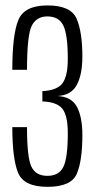

<svg xmlns="http://www.w3.org/2000/svg" viewBox="-20 -700 363 725"><path d="M159 5.5Q249 5.5 270 -43.8Q291 -93 291 -189.5Q291 -259 270.2 -297Q249.5 -335 196.5 -337.5Q248.5 -340 269.8 -379Q291 -418 291 -487Q291 -578.5 269.5 -629Q248 -679.5 159 -679.5Q72 -679.5 49.2 -624.2Q26.5 -569 26.5 -436.5H82Q82 -567 99.8 -602.5Q117.5 -638 159 -638Q202 -638 219 -603.8Q236 -569.5 236 -477.5Q236 -412.5 215.8 -385.5Q195.5 -358.5 140 -356V-317Q195.5 -315 215.8 -289Q236 -263 236 -197.5Q236 -103.5 219.2 -69.8Q202.5 -36 159 -36Q115.5 -36 98.8 -70.2Q82 -104.5 82 -220H26.5Q26.5 -101 48.2 -47.8Q70 5.5 159 5.5Z"/></svg>

Font: Anybody Condensed Light
Style: Regular
Weight: 300
Width: 3
Designer: Tyler Finck
Foundry: Etcetera Type Company
Version: Version 1.113;gftools[0.9.25]